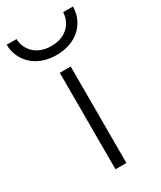

<svg xmlns="http://www.w3.org/2000/svg" viewBox="-216 -731 663 793"><g transform="rotate(-30 116.0 -335.0)"><path d="M-42 -670C-42 -601 11 -530 116 -530C222 -530 274 -601 274 -670H227C227 -628 195 -573 116 -573C37 -573 5 -628 5 -670ZM90 -460V0H142V-460Z"/></g></svg>

Font: Jost Light
Style: Regular
Weight: 300
Version: Version 3.710